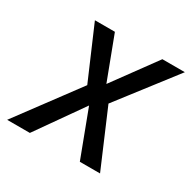

<svg xmlns="http://www.w3.org/2000/svg" viewBox="-132 -614 732 732"><g transform="rotate(30 234.0 -248.0)"><path d="M-14 0 194 -280 200 -231 86 -496H174L247 -303H242L383 -496H482L279 -233L278 -274L395 0H306L229 -204L231 -206L86 0Z"/></g></svg>

Font: Nunito Sans 7pt Condensed
Style: Italic
Weight: 400
Width: 3
Italic angle: -9°
Designer: Vernon Adams
Foundry: Vernon Adams
Version: Version 3.101;gftools[0.9.27]